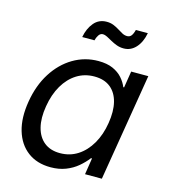

<svg xmlns="http://www.w3.org/2000/svg" viewBox="-110 -817 807 915"><g transform="rotate(15 293.5 -359.5)"><path d="M223.6 10.7Q156.2 10.7 110.6 -23.7Q64.9 -58.1 46.6 -119.9Q28.3 -181.6 42 -264.2Q55.7 -347.2 94.5 -408.4Q133.3 -469.7 190.4 -503.7Q247.6 -537.6 314.5 -537.6Q356.9 -537.6 386 -524.7Q415 -511.7 433.1 -491.2Q451.2 -470.7 460.4 -447.8H464.4L477.5 -529.3H562L474.6 0H391.6L404.3 -81.1H399.4Q380.9 -57.1 356 -36.1Q331.1 -15.1 298.1 -2.2Q265.1 10.7 223.6 10.7ZM249.5 -65.9Q298.3 -65.9 336.9 -90.8Q375.5 -115.7 401.6 -160.6Q427.7 -205.6 437 -264.6Q446.8 -324.2 435.8 -368.4Q424.8 -412.6 394.3 -437Q363.8 -461.4 314.9 -461.4Q267.1 -461.4 228.5 -437.3Q189.9 -413.1 164.1 -368.9Q138.2 -324.7 128.4 -264.6Q118.2 -204.1 129.6 -159.4Q141.1 -114.7 171.6 -90.3Q202.1 -65.9 249.5 -65.9ZM413.6 -626.5Q395.5 -626.5 379.4 -632.3Q363.3 -638.2 349.1 -646.2Q335 -654.3 323 -660.4Q311 -666.5 302.2 -666.5Q289.1 -666.5 281 -654.1Q272.9 -641.6 270 -627.9H209.5Q217.8 -671.9 241.7 -700.2Q265.6 -728.5 304.2 -728.5Q322.8 -728.5 337.9 -722.4Q353 -716.3 366 -708Q378.9 -699.7 390.6 -693.6Q402.3 -687.5 414.6 -687.5Q427.2 -687.5 434.8 -696.8Q442.4 -706.1 447.8 -726.6H506.8Q498 -680.7 473.4 -653.6Q448.7 -626.5 413.6 -626.5Z"/></g></svg>

Font: Inter 24pt
Style: Italic
Weight: 400
Italic angle: -9.3988°
Designer: Rasmus Andersson
Foundry: rsms
Version: Version 4.001;git-66647c0bb